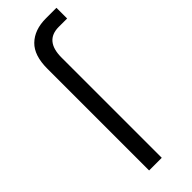

<svg xmlns="http://www.w3.org/2000/svg" viewBox="-252 -783 807 807"><g transform="rotate(-45 151.0 -379.5)"><path d="M87.9 0Q87.9 -151.4 87.9 -605.5Q87.9 -683.6 126 -720.7Q165 -758.8 233.4 -758.8Q253.9 -758.8 295.9 -758.8Q295.9 -743.2 295.9 -695.3Q283.2 -695.3 246.1 -695.3Q163.1 -695.3 163.1 -595.7Q163.1 -397.5 163.1 0Q144.5 0 87.9 0Z"/></g></svg>

Font: Gothic A1
Style: Regular
Weight: 400
Designer: HanYang I&C Co.,Ltd.
Version: Version 2.50